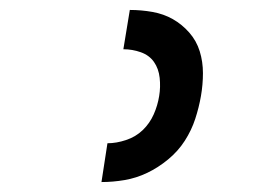

<svg xmlns="http://www.w3.org/2000/svg" viewBox="-20 -800 540 386"><path d="M184 -434 196 -512Q214 -512 233.5 -518.5Q253 -525 267 -538.5Q281 -552 289 -570Q297 -588 300 -607Q303 -625 301 -643.5Q299 -662 289.5 -675.5Q280 -689 263 -695Q246 -701 228 -701L241 -780Q264 -780 286.5 -776Q309 -772 327.5 -761.5Q346 -751 360.5 -734.5Q375 -718 381.5 -697Q388 -676 388 -653Q388 -630 384 -607Q380 -584 372.5 -561Q365 -538 351.5 -517Q338 -496 318 -479.5Q298 -463 276 -452.5Q254 -442 230.5 -438Q207 -434 184 -434Z"/></svg>

Font: Iosevka Term Curly Semibold
Style: Italic
Weight: 600
Italic angle: -9°
Designer: Belleve Invis
Foundry: Belleve Invis
Version: Version 32.3.0